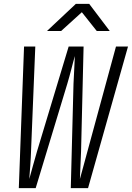

<svg xmlns="http://www.w3.org/2000/svg" viewBox="-20 -970 680 990"><path d="M222 -810H295L402 -907L479 -810H546L440 -950H371ZM77 0H164L327 -538C342 -587 356 -648 366 -681C365 -648 361 -587 359 -538L345 0H434L640 -730H578L431 -190C420 -151 403 -85 392 -47C394 -85 396 -150 398 -190L411 -730H334L171 -190C159 -151 142 -85 131 -47C134 -85 139 -151 140 -190L162 -730H104Z"/></svg>

Font: JetBrains Mono ExtraLight
Style: Italic
Weight: 240
Italic angle: -9°
Monospace: yes
Designer: Philipp Nurullin, Konstantin Bulenkov
Foundry: JetBrains
Version: Version 2.305